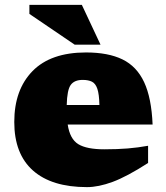

<svg xmlns="http://www.w3.org/2000/svg" viewBox="-20 -752 681 787"><path d="M332.5 -537Q423.5 -537 482 -508.5Q540.5 -480 570.8 -415.2Q601 -350.5 605.5 -241.5H257.5Q266.5 -182 301 -161Q335.5 -140 407.5 -140Q461 -140 503.5 -143.5Q546 -147 587 -154.5V-84Q500 -28 441.8 -6.5Q383.5 15 336.5 15Q192 15 115.2 -53Q38.5 -121 38.5 -252Q38.5 -384 113.2 -460.5Q188 -537 332.5 -537ZM319 -424.5Q285 -424.5 270 -404Q255 -383.5 253.5 -321.5H387.5Q386.5 -366 379 -388Q371.5 -410 356.8 -417.2Q342 -424.5 319 -424.5ZM392 -569H286L100.5 -695V-732H315.5Z"/></svg>

Font: Newsreader 6pt ExtraBold
Style: Regular
Weight: 800
Designer: Hugues Gentile
Foundry: Production Type
Version: Version 1.003; ttfautohint (v1.8.3)